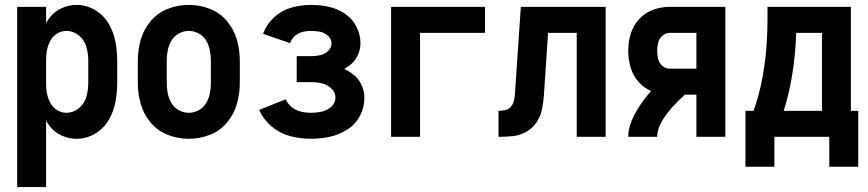

<svg xmlns="http://www.w3.org/2000/svg" viewBox="-20 -558 3540 783"><path d="M50 205V-530H168V-464Q175 -476 183 -487Q203 -512 232 -525Q261 -538 292 -538Q332 -538 367 -517.5Q402 -497 422.5 -462.5Q443 -428 450.5 -389Q458 -350 458 -310V-220Q458 -180 450.5 -141Q443 -102 422.5 -67.5Q402 -33 367 -12.5Q332 8 292 8Q261 8 232 -5Q203 -18 183 -43Q175 -54 168 -66V205ZM251 -98Q279 -98 302 -117Q325 -136 332.5 -164Q340 -192 340 -220V-310Q340 -338 332.5 -366Q325 -394 302 -413Q279 -432 251 -432Q230 -432 212 -420.5Q194 -409 184.5 -390.5Q175 -372 171 -351Q168 -333 168 -315V-215Q168 -197 171 -179Q175 -158 184.5 -139.5Q194 -121 212 -109.5Q230 -98 251 -98Z M750 8Q706 8 664.5 -8Q623 -24 594.5 -58Q566 -92 554 -134Q542 -176 542 -220V-310Q542 -354 554 -396Q566 -438 594.5 -472Q623 -506 664.5 -522Q706 -538 750 -538Q794 -538 835.5 -522Q877 -506 905.5 -472Q934 -438 946 -396Q958 -354 958 -310V-220Q958 -176 946 -134Q934 -92 905.5 -58Q877 -24 835.5 -8Q794 8 750 8ZM750 -98Q771 -98 790.5 -108.5Q810 -119 821 -138Q832 -157 836 -178Q840 -199 840 -220V-310Q840 -331 836 -352Q832 -373 821 -392Q810 -411 790.5 -421.5Q771 -432 750 -432Q729 -432 709.5 -421.5Q690 -411 679 -392Q668 -373 664 -352Q660 -331 660 -310V-220Q660 -199 664 -178Q668 -157 679 -138Q690 -119 709.5 -108.5Q729 -98 750 -98Z M1248 8Q1205 8 1163 -3Q1121 -14 1087.5 -42.5Q1054 -71 1037 -110L1145 -153Q1171 -98 1248 -98Q1270 -98 1291.5 -102.5Q1313 -107 1330.5 -122.5Q1348 -138 1348 -160Q1348 -182 1331 -197.5Q1314 -213 1293 -218Q1272 -223 1250 -223H1190V-329H1250Q1268 -329 1286 -333Q1304 -337 1318 -350Q1332 -363 1332 -381Q1332 -399 1317.5 -412Q1303 -425 1285 -428.5Q1267 -432 1249 -432Q1181 -432 1163 -382L1053 -420Q1067 -459 1098 -487.5Q1129 -516 1168.5 -527Q1208 -538 1249 -538Q1285 -538 1320 -530.5Q1355 -523 1385.5 -503Q1416 -483 1433 -450.5Q1450 -418 1450 -382Q1450 -355 1438 -330.5Q1426 -306 1404 -290Q1394 -283 1384 -277Q1401 -269 1416 -258Q1440 -241 1453 -214.5Q1466 -188 1466 -159Q1466 -120 1447.5 -85Q1429 -50 1395.5 -29Q1362 -8 1324 0Q1286 8 1248 8Z M1575 0V-530H1958V-424H1693V0Z M2013 0V-106Q2026 -106 2040 -109Q2054 -112 2063.5 -123Q2073 -134 2076 -147.5Q2079 -161 2080 -175L2104 -530H2450V0H2332V-424H2215L2198 -168Q2196 -139 2190 -111Q2184 -83 2168 -59Q2152 -35 2126.5 -20.5Q2101 -6 2072.5 -3Q2044 0 2015 0Z M2542 0Q2542 -79 2635 -187Q2607 -199 2586 -222Q2562 -248 2552 -282Q2542 -316 2542 -351Q2542 -386 2552 -419.5Q2562 -453 2586 -479.5Q2610 -506 2643 -518Q2676 -530 2711 -530H2938V0H2820V-172H2773Q2660 -70 2660 0ZM2820 -278V-424H2711Q2694 -424 2681 -412Q2668 -400 2664 -384Q2660 -368 2660 -351Q2660 -334 2664 -317.5Q2668 -301 2681 -289.5Q2694 -278 2711 -278Z M3020 122V-106H3053L3059 -123Q3110 -275 3110 -482V-530H3450V-106H3480V122H3362V0H3138V122ZM3176 -106H3332V-424H3227Q3221 -247 3176 -106Z"/></svg>

Font: Iosevka SS01
Style: Bold
Weight: 700
Monospace: yes
Designer: Belleve Invis
Foundry: Belleve Invis
Version: 2.3.3; ttfautohint (v1.8.3)